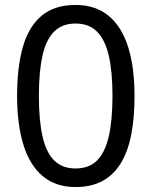

<svg xmlns="http://www.w3.org/2000/svg" viewBox="-20 -745 612 775"><path d="M523 -358Q523 -271 510 -203Q497 -135 468.5 -87.5Q440 -40 394.5 -15Q349 10 285 10Q205 10 152.5 -34Q100 -78 74.5 -160.5Q49 -243 49 -358Q49 -474 72.5 -556Q96 -638 148 -681.5Q200 -725 285 -725Q365 -725 418 -681.5Q471 -638 497 -556Q523 -474 523 -358ZM137 -358Q137 -260 151.5 -195Q166 -130 198.5 -97.5Q231 -65 285 -65Q339 -65 371.5 -97Q404 -129 419 -194.5Q434 -260 434 -358Q434 -456 419 -520.5Q404 -585 371.5 -617.5Q339 -650 285 -650Q231 -650 198.5 -617.5Q166 -585 151.5 -520.5Q137 -456 137 -358Z"/></svg>

Font: Noto Sans Myanmar
Style: Regular
Weight: 400
Designer: Monotype Design Team
Foundry: Monotype Imaging Inc.
Version: Version 2.107